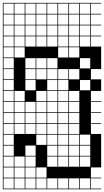

<svg xmlns="http://www.w3.org/2000/svg" viewBox="-20 -1025 732 1352"><path d="M0 307.7V-1004.8H692.3V-1000H620.2V-927.9H692.3V-923.1H620.2V-851H692.3V-846.2H620.2V-774H692.3V-769.2H620.2V-697.1H692.3V-538.5H620.2V-466.3H692.3V-384.6H620.2V-312.5H692.3V-307.7H620.2V-235.6H692.3V-230.8H620.2V-158.7H692.3V-153.8H620.2V-81.7H692.3V153.8H620.2V226H692.3V230.8H620.2V302.9H692.3V307.7ZM543.3 -927.9H615.4V-1000H543.3ZM466.3 -927.9H538.5V-1000H466.3ZM389.4 -927.9H461.5V-1000H389.4ZM312.5 -927.9H384.6V-1000H312.5ZM235.6 -927.9H307.7V-1000H235.6ZM158.7 -927.9H230.8V-1000H158.7ZM81.7 -927.9H153.8V-1000H81.7ZM4.8 -927.9H76.9V-1000H4.8ZM235.6 -851H307.7V-923.1H235.6ZM389.4 -851H461.5V-923.1H389.4ZM4.8 -851H76.9V-923.1H4.8ZM543.3 -851H615.4V-923.1H543.3ZM466.3 -851H538.5V-923.1H466.3ZM81.7 -851H153.8V-923.1H81.7ZM312.5 -851H384.6V-923.1H312.5ZM158.7 -851H230.8V-923.1H158.7ZM235.6 -774H307.7V-846.2H235.6ZM4.8 -774H76.9V-846.2H4.8ZM543.3 -774H615.4V-846.2H543.3ZM312.5 -774H384.6V-846.2H312.5ZM466.3 -774H538.5V-846.2H466.3ZM81.7 -774H153.8V-846.2H81.7ZM389.4 -774H461.5V-846.2H389.4ZM158.7 -774H230.8V-846.2H158.7ZM235.6 -697.1H307.7V-769.2H235.6ZM4.8 -697.1H76.9V-769.2H4.8ZM543.3 -697.1H615.4V-769.2H543.3ZM312.5 -697.1H384.6V-769.2H312.5ZM466.3 -697.1H538.5V-769.2H466.3ZM81.7 -697.1H153.8V-769.2H81.7ZM389.4 -697.1H461.5V-769.2H389.4ZM158.7 -697.1H230.8V-769.2H158.7ZM4.8 -620.2H76.9V-692.3H4.8ZM81.7 -620.2H153.8V-692.3H81.7ZM466.3 -620.2H538.5V-692.3H466.3ZM389.4 -620.2H461.5V-692.3H389.4ZM235.6 -543.3H307.7V-615.4H235.6ZM158.7 -543.3H230.8V-615.4H158.7ZM543.3 -543.3H615.4V-615.4H543.3ZM312.5 -543.3H384.6V-615.4H312.5ZM4.8 -543.3H76.9V-615.4H4.8ZM158.7 -466.3H230.8V-538.5H158.7ZM389.4 -466.3H461.5V-538.5H389.4ZM466.3 -466.3H538.5V-538.5H466.3ZM312.5 -466.3H384.6V-538.5H312.5ZM4.8 -466.3H76.9V-538.5H4.8ZM235.6 -466.3H307.7V-538.5H235.6ZM389.4 -389.4H461.5V-461.5H389.4ZM158.7 -389.4H230.8V-461.5H158.7ZM543.3 -389.4H615.4V-461.5H543.3ZM312.5 -389.4H384.6V-461.5H312.5ZM76.9 -461.5H4.8V-389.4H76.9ZM235.6 -312.5H307.7V-384.6H235.6ZM81.7 -312.5H153.8V-384.6H81.7ZM4.8 -312.5H76.9V-384.6H4.8ZM466.3 -312.5H538.5V-384.6H466.3ZM312.5 -312.5H384.6V-384.6H312.5ZM389.4 -312.5H461.5V-384.6H389.4ZM235.6 -235.6H307.7V-307.7H235.6ZM4.8 -235.6H76.9V-307.7H4.8ZM81.7 -235.6H153.8V-307.7H81.7ZM312.5 -235.6H384.6V-307.7H312.5ZM466.3 -235.6H538.5V-307.7H466.3ZM158.7 -235.6H230.8V-307.7H158.7ZM389.4 -235.6H461.5V-307.7H389.4ZM4.8 -158.7H76.9V-230.8H4.8ZM81.7 -158.7H153.8V-230.8H81.7ZM312.5 -158.7H384.6V-230.8H312.5ZM235.6 -158.7H307.7V-230.8H235.6ZM466.3 -158.7H538.5V-230.8H466.3ZM158.7 -158.7H230.8V-230.8H158.7ZM389.4 -158.7H461.5V-230.8H389.4ZM158.7 -81.7H230.8V-153.8H158.7ZM81.7 -81.7H153.8V-153.8H81.7ZM4.8 -81.7H76.9V-153.8H4.8ZM389.4 -81.7H461.5V-153.8H389.4ZM312.5 -81.7H384.6V-153.8H312.5ZM235.6 -81.7H307.7V-153.8H235.6ZM466.3 -81.7H538.5V-153.8H466.3ZM312.5 -4.8H384.6V-76.9H312.5ZM466.3 -4.8H538.5V-76.9H466.3ZM4.8 -4.8H76.9V-76.9H4.8ZM389.4 -4.8H461.5V-76.9H389.4ZM543.3 -4.8H615.4V-76.9H543.3ZM235.6 -4.8H307.7V-76.9H235.6ZM158.7 72.1H230.8V0H158.7ZM466.3 72.1H538.5V0H466.3ZM312.5 72.1H384.6V0H312.5ZM543.3 72.1H615.4V0H543.3ZM4.8 72.1H76.9V0H4.8ZM389.4 72.1H461.5V0H389.4ZM389.4 149H461.5V76.9H389.4ZM158.7 149H230.8V76.9H158.7ZM466.3 149H538.5V76.9H466.3ZM4.8 149H76.9V76.9H4.8ZM312.5 149H384.6V76.9H312.5ZM543.3 149H615.4V76.9H543.3ZM81.7 149H153.8V76.9H81.7ZM235.6 226H307.7V153.8H235.6ZM158.7 226H230.8V153.8H158.7ZM4.8 226H76.9V153.8H4.8ZM81.7 226H153.8V153.8H81.7ZM466.3 302.9H538.5V230.8H466.3ZM235.6 302.9H307.7V230.8H235.6ZM389.4 302.9H461.5V230.8H389.4ZM158.7 302.9H230.8V230.8H158.7ZM312.5 302.9H384.6V230.8H312.5ZM4.8 302.9H76.9V230.8H4.8ZM543.3 302.9H615.4V230.8H543.3ZM81.7 302.9H153.8V230.8H81.7Z"/></svg>

Font: Jacquarda Bastarda 9 Charted
Style: Regular
Weight: 400
Designer: Sarah Cadigan-Fried
Version: Version 1.000; ttfautohint (v1.8.4.7-5d5b)